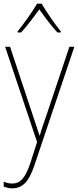

<svg xmlns="http://www.w3.org/2000/svg" viewBox="-20 -783 427 1046"><path d="M207 -763H182C158 -721 107 -650 76 -612V-606H95C128 -642 167 -694 194 -732C222 -693 259 -642 293 -606H311V-612C284 -645 231 -720 207 -763ZM8 -528 182 -9 144 109C116 191 88 217 47 217C30 217 16 213 0 207V233C16 240 30 243 47 243C103 243 138 206 167 119L385 -528H358L234 -158C218 -112 206 -78 197 -45H195C188 -68 178 -96 157 -160L35 -528Z"/></svg>

Font: Noto Sans Gujarati SemiCondensed Thin
Style: Regular
Weight: 100
Width: 4
Designer: Jelle Bosma - Monotype Design Team, Universal Thirst
Foundry: Monotype Imaging Inc.
Version: Version 2.106